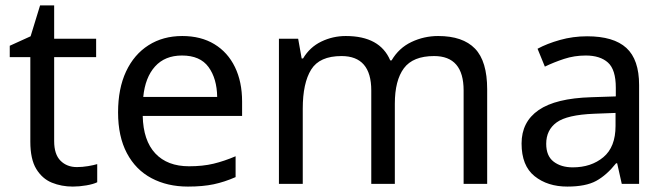

<svg xmlns="http://www.w3.org/2000/svg" viewBox="-20 -679 2461 709"><path d="M264 -62Q284 -62 305 -65.5Q326 -69 339 -73V-6Q325 1 299 5.5Q273 10 249 10Q207 10 171.5 -4.5Q136 -19 114 -55Q92 -91 92 -156V-468H16V-510L93 -545L128 -659H180V-536H335V-468H180V-158Q180 -109 203.5 -85.5Q227 -62 264 -62Z M653 -546Q722 -546 771.5 -516Q821 -486 847.5 -431.5Q874 -377 874 -304V-251H507Q509 -160 553.5 -112.5Q598 -65 678 -65Q729 -65 768.5 -74.5Q808 -84 850 -102V-25Q809 -7 769 1.5Q729 10 674 10Q598 10 539.5 -21Q481 -52 448.5 -113.5Q416 -175 416 -264Q416 -352 445.5 -415Q475 -478 528.5 -512Q582 -546 653 -546ZM652 -474Q589 -474 552.5 -433.5Q516 -393 509 -321H782Q781 -389 750 -431.5Q719 -474 652 -474Z M1598 -546Q1689 -546 1734 -499.5Q1779 -453 1779 -349V0H1692V-345Q1692 -472 1583 -472Q1505 -472 1471.5 -427Q1438 -382 1438 -296V0H1351V-345Q1351 -472 1241 -472Q1160 -472 1129 -422Q1098 -372 1098 -278V0H1010V-536H1081L1094 -463H1099Q1124 -505 1166.5 -525.5Q1209 -546 1257 -546Q1383 -546 1421 -456H1426Q1453 -502 1499.5 -524Q1546 -546 1598 -546Z M2148 -545Q2246 -545 2293 -502Q2340 -459 2340 -365V0H2276L2259 -76H2255Q2220 -32 2181.5 -11Q2143 10 2075 10Q2002 10 1954 -28.5Q1906 -67 1906 -149Q1906 -229 1969 -272.5Q2032 -316 2163 -320L2254 -323V-355Q2254 -422 2225 -448Q2196 -474 2143 -474Q2101 -474 2063 -461.5Q2025 -449 1992 -433L1965 -499Q2000 -518 2048 -531.5Q2096 -545 2148 -545ZM2174 -259Q2074 -255 2035.5 -227Q1997 -199 1997 -148Q1997 -103 2024.5 -82Q2052 -61 2095 -61Q2163 -61 2208 -98.5Q2253 -136 2253 -214V-262Z"/></svg>

Font: Noto Sans Ethiopic
Style: Regular
Weight: 400
Designer: Monotype Design Team
Foundry: Monotype Imaging Inc.
Version: Version 2.102; ttfautohint (v1.8.4.7-5d5b)